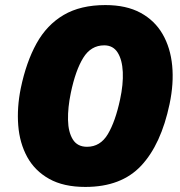

<svg xmlns="http://www.w3.org/2000/svg" viewBox="-20 -724 712 758"><path d="M317 14Q231 14 174.2 -17.8Q117.5 -49.5 87.5 -104.2Q57.5 -159 52 -229Q46.5 -299 62 -375.5Q83.5 -479 124.2 -552.5Q165 -626 231.5 -665Q298 -704 396 -704Q478.5 -704 534.8 -673.5Q591 -643 622 -589.2Q653 -535.5 659.8 -464.8Q666.5 -394 649.5 -313.5Q616 -154 537.5 -70Q459 14 317 14ZM323.5 -144.5Q376 -144.5 405.8 -194.5Q435.5 -244.5 454 -331Q467 -391 464.8 -439.5Q462.5 -488 444.5 -516.5Q426.5 -545 391.5 -545Q339 -545 308.5 -495.5Q278 -446 259.5 -357Q247.5 -299 248.5 -250.8Q249.5 -202.5 267.5 -173.5Q285.5 -144.5 323.5 -144.5Z"/></svg>

Font: Commissioner ExtraBold
Style: Italic
Weight: 800
Italic angle: -12°
Designer: Kostas Bartsokas
Foundry: Kostas Bartsokas
Version: Version 1.000; ttfautohint (v1.8.3)